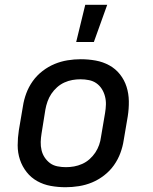

<svg xmlns="http://www.w3.org/2000/svg" viewBox="-20 -776 640 804"><path d="M255 8Q223 8 192.5 2.5Q162 -3 136 -17.5Q110 -32 91.5 -55.5Q73 -79 63.5 -107.5Q54 -136 54 -167.5Q54 -199 59 -231L76 -331Q80 -358 90 -385Q100 -412 117 -436Q134 -460 158 -478.5Q182 -497 208.5 -508Q235 -519 263 -523.5Q291 -528 318 -528Q350 -528 380.5 -522.5Q411 -517 437.5 -502.5Q464 -488 482.5 -464.5Q501 -441 510 -412.5Q519 -384 519.5 -352.5Q520 -321 515 -289L498 -189Q494 -162 484 -135Q474 -108 457 -84Q440 -60 416 -41.5Q392 -23 365.5 -12Q339 -1 310.5 3.5Q282 8 255 8ZM256 -76Q273 -76 290 -79Q307 -82 324 -89.5Q341 -97 355 -109.5Q369 -122 379 -137Q389 -152 395 -169Q401 -186 403 -203L420 -303Q423 -321 423.5 -338.5Q424 -356 419.5 -373Q415 -390 406 -404Q397 -418 383.5 -427.5Q370 -437 352.5 -440.5Q335 -444 317 -444Q300 -444 283 -441Q266 -438 249.5 -430.5Q233 -423 219 -410.5Q205 -398 195 -383Q185 -368 179 -351Q173 -334 170 -317L154 -217Q151 -199 150.5 -181.5Q150 -164 154 -147Q158 -130 167.5 -116Q177 -102 190 -92.5Q203 -83 220.5 -79.5Q238 -76 256 -76ZM299 -600 337 -756H429L373 -600Z"/></svg>

Font: Iosevka Custom Medium
Style: Italic
Weight: 500
Italic angle: -9°
Designer: Belleve Invis
Foundry: Belleve Invis
Version: Version 27.0.1